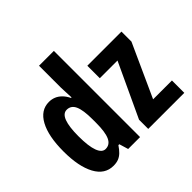

<svg xmlns="http://www.w3.org/2000/svg" viewBox="-177 -974 1197 1197"><g transform="rotate(-45 421.5 -375.0)"><path d="M192 10Q116 10 75 -65.5Q34 -141 34 -274Q34 -408 74.5 -482.5Q115 -557 188 -557Q212 -557 233 -548.5Q254 -540 272 -522Q290 -504 303 -477H308Q307 -509 305.5 -531.5Q304 -554 304 -570V-760H435V0H330L312 -60H304Q288 -36 272 -20.5Q256 -5 237 2.5Q218 10 192 10ZM231 -99Q269 -99 286.5 -137Q304 -175 304 -257V-288Q304 -369 287 -406.5Q270 -444 232 -444Q199 -444 183 -401Q167 -358 167 -275Q167 -187 183.5 -143Q200 -99 231 -99ZM825 0H507V-81L673 -437H517V-547H818V-459L659 -109H825Z"/></g></svg>

Font: Noto Sans Display ExtraCondensed
Style: Bold
Weight: 700
Width: 2
Designer: Monotype Design Team
Foundry: Monotype Imaging Inc.
Version: Version 2.003